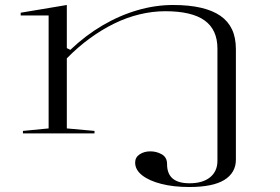

<svg xmlns="http://www.w3.org/2000/svg" viewBox="-20 -535 1123 770"><path d="M926 106Q926 132 914 152.5Q902 173 879 187Q856 201 821 208Q786 215 739 215Q676 215 627 202.5Q578 190 550 168Q522 146 522 117Q522 96 540 84Q558 72 583 72Q608 72 629 84Q650 96 650 123Q650 162 672.5 181Q695 200 740 200Q793 200 822.5 176Q852 152 852 110V-340Q852 -416 800.5 -453Q749 -490 643 -490Q592 -490 540 -477.5Q488 -465 438 -440.5Q388 -416 340 -381Q292 -346 248 -301V-20L359 -10V0H72V-10L175 -20V-473H63V-484L248 -515V-342L262 -335Q323 -393 391 -433Q459 -473 531 -494Q603 -515 674 -515Q738 -515 785.5 -504Q833 -493 864 -471.5Q895 -450 910.5 -417Q926 -384 926 -338Z"/></svg>

Font: Kalnia Expanded ExtraLight
Style: Regular
Weight: 250
Width: 7
Designer: Frida Medrano
Foundry: Frida Medrano
Version: Version 1.105